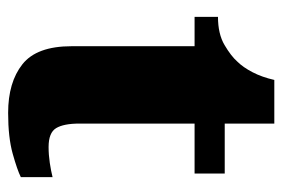

<svg xmlns="http://www.w3.org/2000/svg" viewBox="-134 -568 711 484"><g transform="rotate(90 222.0 -325.5)"><path d="M264 10Q187 10 141.5 -26Q96 -62 96 -150V-460H22V-519Q65 -519 93 -535.5Q121 -552 135 -568Q149 -582 161.5 -606Q174 -630 181 -661H291V-536H417V-460H291V-170Q291 -130 302.5 -111Q314 -92 350 -92Q370 -92 390 -95Q410 -98 426 -102V-22Q408 -13 367 -1.5Q326 10 264 10Z"/></g></svg>

Font: Noto Serif Hebrew Black
Style: Regular
Weight: 900
Version: Version 2.003